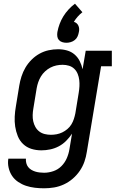

<svg xmlns="http://www.w3.org/2000/svg" viewBox="-20 -804 640 1037"><path d="M218 213Q193 213 168 210Q143 207 120.5 199.5Q98 192 78 178.5Q58 165 45 145.5Q32 126 26.5 101.5Q21 77 25 53H120Q119 65 122 77Q125 89 132 98Q139 107 149 113Q159 119 170 122.5Q181 126 193.5 127.5Q206 129 218 129Q243 129 268 120.5Q293 112 311.5 93.5Q330 75 340.5 51Q351 27 355 2L369 -82Q355 -61 337 -43Q319 -25 297 -13.5Q275 -2 251 3Q227 8 204 8Q175 8 149.5 0Q124 -8 105 -26Q86 -44 76 -69Q66 -94 62 -120.5Q58 -147 59.5 -175Q61 -203 66 -231L84 -341Q88 -366 96 -391Q104 -416 117.5 -439Q131 -462 150.5 -481.5Q170 -501 193.5 -514Q217 -527 242.5 -532.5Q268 -538 294 -538Q319 -538 342 -531.5Q365 -525 382.5 -510Q400 -495 410.5 -474Q421 -453 426 -430L443 -530H584V-446H526L449 16Q445 43 436 69Q427 95 411 118.5Q395 142 373 161Q351 180 325 192Q299 204 272 208.5Q245 213 218 213ZM255 -76Q271 -76 286.5 -79Q302 -82 316.5 -89Q331 -96 344 -107Q357 -118 365.5 -132Q374 -146 379 -161.5Q384 -177 387 -192L405 -302Q408 -320 409 -337.5Q410 -355 408 -372Q406 -389 399.5 -405Q393 -421 381 -432.5Q369 -444 352.5 -449Q336 -454 318 -454Q301 -454 284.5 -450.5Q268 -447 252.5 -439Q237 -431 223.5 -418.5Q210 -406 201 -391Q192 -376 186.5 -360Q181 -344 178 -327L160 -217Q157 -200 156.5 -182.5Q156 -165 159.5 -149Q163 -133 171 -118.5Q179 -104 192 -94Q205 -84 221.5 -80Q238 -76 255 -76ZM339 -573Q327 -573 316 -576.5Q305 -580 298 -588Q291 -596 289.5 -607.5Q288 -619 290 -631Q294 -653 302 -674.5Q310 -696 322 -715.5Q334 -735 350 -752.5Q366 -770 385 -784L425 -738Q411 -727 399.5 -714Q388 -701 379 -686Q387 -684 393.5 -678.5Q400 -673 403.5 -665Q407 -657 407.5 -648.5Q408 -640 406 -631Q404 -619 399 -607.5Q394 -596 384 -588Q374 -580 362 -576.5Q350 -573 339 -573Z"/></svg>

Font: Iosevka Slab Medium Extended
Style: Italic
Weight: 500
Width: 7
Italic angle: -9°
Monospace: yes
Designer: Belleve Invis
Foundry: Belleve Invis
Version: Version 11.1.0; ttfautohint (v1.8.3)